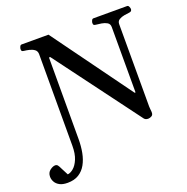

<svg xmlns="http://www.w3.org/2000/svg" viewBox="-231 -837 1167 1201"><g transform="rotate(-20 352.5 -237.0)"><path d="M17.1 219.2Q-16.1 219.2 -36.1 208.3Q-56.2 197.3 -65.4 180.4Q-74.7 163.6 -74.7 146Q-74.7 118.7 -55.4 104Q-36.1 89.4 -20.5 89.4Q-9.8 89.4 -3.7 97.2Q2.4 105 10.5 122.6Q18.6 140.1 34.7 169.4Q52.2 168.5 73 151.4Q93.8 134.3 108.4 99.4Q123 64.5 123 11.7L123.5 -597.7Q123.5 -618.7 109.4 -629.2Q95.2 -639.6 76.4 -644Q57.6 -648.4 42.5 -649.9Q32.2 -650.9 28.6 -654.1Q24.9 -657.2 24.9 -668Q24.9 -673.3 29.1 -683.1Q33.2 -692.9 41.5 -692.9H220.2L602.5 -167H608.4V-602.5Q608.4 -623.5 592.5 -632.8Q576.7 -642.1 556.2 -645.3Q535.6 -648.4 520.5 -649.9Q510.3 -650.9 506.6 -654.1Q502.9 -657.2 502.9 -668Q502.9 -673.3 507.1 -683.1Q511.2 -692.9 519.5 -692.9H743.2Q751.5 -692.9 755.6 -683.1Q759.8 -673.3 759.8 -668Q759.8 -651.9 743.7 -649.9Q729 -648.4 708.7 -645Q688.5 -641.6 673.3 -632.3Q658.2 -623 658.2 -603V-55.2Q658.2 -45.9 659.2 -39.8Q660.2 -33.7 661.1 -19.5Q662.6 0.5 650.6 7.6Q638.7 14.6 627.4 14.6Q609.9 14.6 601.1 3.9L182.6 -557.6H174.3L173.8 -14.6Q173.8 32.2 165.8 74.5Q157.7 116.7 139.6 149.2Q121.6 181.6 91.6 200.4Q61.5 219.2 17.1 219.2Z"/></g></svg>

Font: Gelasio Medium
Style: Regular
Weight: 500
Designer: Eben Sorkin
Foundry: Eben Sorkin
Version: Version 1.008